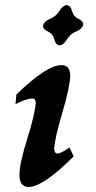

<svg xmlns="http://www.w3.org/2000/svg" viewBox="-20 -736 379 761"><path d="M91.8 5.4Q57.1 2.9 57.1 -43Q57.1 -87.4 87.9 -185.8Q118.7 -284.2 121.6 -327.6Q121.6 -344.7 109.9 -345.7Q85 -345.7 41.5 -323.2L44.9 -361.3Q165 -478 223.6 -478Q258.3 -478 258.3 -434.1Q256.3 -388.2 227.3 -290.3Q198.2 -192.4 194.8 -148.4Q194.8 -128.4 207.5 -127.4Q220.7 -127.4 255.4 -151.4L272 -116.2Q150.4 5.4 91.8 5.4ZM216.3 -556.2Q200.7 -557.6 195.3 -579.8Q189.9 -602.1 170.2 -611.1Q150.4 -620.1 150.4 -633.8Q154.8 -651.9 178.5 -661.4Q202.1 -670.9 215.3 -692.6Q228.5 -714.4 244.1 -715.8Q259.8 -714.4 265.4 -692.6Q271 -670.9 290.5 -661.6Q310.1 -652.3 310.1 -639.2Q305.7 -620.6 282.2 -611.3Q258.8 -602.1 245.4 -579.8Q231.9 -557.6 216.3 -556.2Z"/></svg>

Font: Kelvinch
Style: Bold Italic
Weight: 700
Italic angle: -10°
Designer: Paul James Miller
Foundry: High-Logic / Made with FontCreator
Version: Version 3.30 September 23, 2016